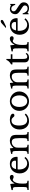

<svg xmlns="http://www.w3.org/2000/svg" viewBox="2312 -3156 853 5518"><g transform="rotate(-90 2739.0 -396.5)"><path d="M222 -159Q222 -118 224 -94Q226 -70 234.5 -57.5Q243 -45 259 -41Q275 -37 304 -35V0H38V-35Q67 -36 84 -40.5Q101 -45 110 -57Q119 -69 121.5 -91.5Q124 -114 124 -152V-269Q124 -337 122.5 -375Q121 -413 112.5 -431Q104 -449 86 -452.5Q68 -456 36 -456V-491L211 -529L225 -405H229Q242 -435 261.5 -460Q281 -485 304 -502.5Q327 -520 352 -530Q377 -540 403 -540Q435 -540 453.5 -524.5Q472 -509 472 -483Q472 -459 457 -445.5Q442 -432 414 -432Q398 -432 387 -436Q376 -440 367.5 -444.5Q359 -449 351.5 -453Q344 -457 335 -457Q308 -457 281 -422.5Q254 -388 239 -335Q231 -306 226.5 -269.5Q222 -233 222 -193Z M988 -93Q903 10 777 10Q718 10 670 -9.5Q622 -29 587.5 -64.5Q553 -100 534 -149.5Q515 -199 515 -259Q515 -320 535 -372Q555 -424 591.5 -461Q628 -498 678.5 -519Q729 -540 789 -540Q886 -540 939 -487.5Q992 -435 992 -337Q992 -323 986.5 -320Q981 -317 961 -317H632Q630 -309 629 -297.5Q628 -286 628 -272Q628 -220 640.5 -177.5Q653 -135 676.5 -105Q700 -75 732.5 -58.5Q765 -42 805 -42Q847 -42 883 -60.5Q919 -79 957 -121ZM823 -363Q843 -363 855 -364Q867 -365 873 -368Q879 -371 881 -376.5Q883 -382 883 -391Q883 -437 853.5 -464.5Q824 -492 773 -492Q665 -492 639 -363Z M1255 -157Q1255 -116 1257 -92.5Q1259 -69 1267.5 -56.5Q1276 -44 1292.5 -40Q1309 -36 1338 -34V0H1076V-34Q1104 -36 1120.5 -40Q1137 -44 1146 -56Q1155 -68 1157.5 -90Q1160 -112 1160 -150V-283Q1160 -402 1154 -428Q1151 -441 1146.5 -449.5Q1142 -458 1133 -462.5Q1124 -467 1110 -468.5Q1096 -470 1074 -470V-502L1234 -540L1246 -441H1250Q1288 -488 1339 -514Q1390 -540 1450 -540Q1496 -540 1534 -525Q1572 -510 1592 -484Q1609 -461 1616 -424.5Q1623 -388 1623 -324V-157Q1623 -116 1625.5 -92.5Q1628 -69 1636 -56.5Q1644 -44 1660.5 -40Q1677 -36 1704 -34V0H1445V-34Q1473 -35 1489.5 -39.5Q1506 -44 1514.5 -56Q1523 -68 1525.5 -90.5Q1528 -113 1528 -150V-282Q1528 -339 1522 -378Q1516 -417 1502.5 -441Q1489 -465 1467 -475.5Q1445 -486 1414 -486Q1369 -486 1331.5 -462.5Q1294 -439 1273 -398Q1268 -388 1264.5 -379Q1261 -370 1259 -358Q1257 -346 1256 -330.5Q1255 -315 1255 -291Z M2234 -83Q2198 -39 2141 -14.5Q2084 10 2018 10Q1965 10 1920.5 -9.5Q1876 -29 1844 -64.5Q1812 -100 1794.5 -150Q1777 -200 1777 -261Q1777 -325 1797 -376.5Q1817 -428 1853.5 -464.5Q1890 -501 1941.5 -520.5Q1993 -540 2055 -540Q2094 -540 2126 -533.5Q2158 -527 2181.5 -515.5Q2205 -504 2218 -487.5Q2231 -471 2231 -452Q2231 -432 2218 -421Q2205 -410 2182 -410Q2164 -410 2152 -417.5Q2140 -425 2121 -451Q2101 -474 2082.5 -483.5Q2064 -493 2035 -493Q1964 -493 1927.5 -438Q1891 -383 1891 -276Q1891 -161 1931.5 -101.5Q1972 -42 2050 -42Q2092 -42 2129 -58.5Q2166 -75 2204 -112Z M2589 -540Q2646 -540 2697 -519.5Q2748 -499 2786.5 -463Q2825 -427 2847.5 -377.5Q2870 -328 2870 -269Q2870 -208 2847.5 -157Q2825 -106 2786.5 -69Q2748 -32 2697 -11Q2646 10 2589 10Q2533 10 2482.5 -10.5Q2432 -31 2394 -68Q2356 -105 2334 -156.5Q2312 -208 2312 -269Q2312 -328 2334 -378Q2356 -428 2394 -464Q2432 -500 2482.5 -520Q2533 -540 2589 -540ZM2589 -492Q2552 -492 2521.5 -476Q2491 -460 2469.5 -430.5Q2448 -401 2436.5 -359.5Q2425 -318 2425 -268Q2425 -216 2436.5 -174Q2448 -132 2469.5 -102.5Q2491 -73 2521 -57Q2551 -41 2589 -41Q2627 -41 2658 -57Q2689 -73 2711 -103Q2733 -133 2745 -175Q2757 -217 2757 -268Q2757 -318 2745 -359Q2733 -400 2711 -429.5Q2689 -459 2658 -475.5Q2627 -492 2589 -492Z M3134 -157Q3134 -116 3136 -92.5Q3138 -69 3146.5 -56.5Q3155 -44 3171.5 -40Q3188 -36 3217 -34V0H2955V-34Q2983 -36 2999.5 -40Q3016 -44 3025 -56Q3034 -68 3036.5 -90Q3039 -112 3039 -150V-283Q3039 -402 3033 -428Q3030 -441 3025.5 -449.5Q3021 -458 3012 -462.5Q3003 -467 2989 -468.5Q2975 -470 2953 -470V-502L3113 -540L3125 -441H3129Q3167 -488 3218 -514Q3269 -540 3329 -540Q3375 -540 3413 -525Q3451 -510 3471 -484Q3488 -461 3495 -424.5Q3502 -388 3502 -324V-157Q3502 -116 3504.5 -92.5Q3507 -69 3515 -56.5Q3523 -44 3539.5 -40Q3556 -36 3583 -34V0H3324V-34Q3352 -35 3368.5 -39.5Q3385 -44 3393.5 -56Q3402 -68 3404.5 -90.5Q3407 -113 3407 -150V-282Q3407 -339 3401 -378Q3395 -417 3381.5 -441Q3368 -465 3346 -475.5Q3324 -486 3293 -486Q3248 -486 3210.5 -462.5Q3173 -439 3152 -398Q3147 -388 3143.5 -379Q3140 -370 3138 -358Q3136 -346 3135 -330.5Q3134 -315 3134 -291Z M3647 -467V-504Q3700 -535 3730 -566Q3760 -597 3776 -640H3805V-514H3939V-467H3805V-163Q3805 -128 3808.5 -104Q3812 -80 3820 -65.5Q3828 -51 3841 -45Q3854 -39 3874 -39Q3899 -39 3916.5 -49.5Q3934 -60 3951 -85L3976 -66Q3962 -29 3927.5 -9.5Q3893 10 3842 10Q3776 10 3741.5 -21.5Q3707 -53 3707 -112V-467Z M4207 -159Q4207 -118 4209 -94Q4211 -70 4219.5 -57.5Q4228 -45 4244 -41Q4260 -37 4289 -35V0H4023V-35Q4052 -36 4069 -40.5Q4086 -45 4095 -57Q4104 -69 4106.5 -91.5Q4109 -114 4109 -152V-269Q4109 -337 4107.5 -375Q4106 -413 4097.5 -431Q4089 -449 4071 -452.5Q4053 -456 4021 -456V-491L4196 -529L4210 -405H4214Q4227 -435 4246.5 -460Q4266 -485 4289 -502.5Q4312 -520 4337 -530Q4362 -540 4388 -540Q4420 -540 4438.5 -524.5Q4457 -509 4457 -483Q4457 -459 4442 -445.5Q4427 -432 4399 -432Q4383 -432 4372 -436Q4361 -440 4352.5 -444.5Q4344 -449 4336.5 -453Q4329 -457 4320 -457Q4293 -457 4266 -422.5Q4239 -388 4224 -335Q4216 -306 4211.5 -269.5Q4207 -233 4207 -193Z M4973 -93Q4888 10 4762 10Q4703 10 4655 -9.5Q4607 -29 4572.5 -64.5Q4538 -100 4519 -149.5Q4500 -199 4500 -259Q4500 -320 4520 -372Q4540 -424 4576.5 -461Q4613 -498 4663.5 -519Q4714 -540 4774 -540Q4871 -540 4924 -487.5Q4977 -435 4977 -337Q4977 -323 4971.5 -320Q4966 -317 4946 -317H4617Q4615 -309 4614 -297.5Q4613 -286 4613 -272Q4613 -220 4625.5 -177.5Q4638 -135 4661.5 -105Q4685 -75 4717.5 -58.5Q4750 -42 4790 -42Q4832 -42 4868 -60.5Q4904 -79 4942 -121ZM4808 -363Q4828 -363 4840 -364Q4852 -365 4858 -368Q4864 -371 4866 -376.5Q4868 -382 4868 -391Q4868 -437 4838.5 -464.5Q4809 -492 4758 -492Q4650 -492 4624 -363ZM4691 -651 4821 -770Q4857 -803 4888 -803Q4905 -803 4915.5 -794Q4926 -785 4926 -768Q4926 -752 4912.5 -739.5Q4899 -727 4875 -716L4738 -651Z M5110 0H5088V-172H5113Q5152 -31 5255 -31Q5295 -31 5318.5 -50.5Q5342 -70 5342 -110Q5342 -125 5337.5 -135.5Q5333 -146 5320.5 -157.5Q5308 -169 5285.5 -184Q5263 -199 5226 -222Q5192 -243 5167 -261Q5142 -279 5125 -297.5Q5108 -316 5099.5 -337Q5091 -358 5091 -386Q5091 -420 5102.5 -448.5Q5114 -477 5134 -497Q5154 -517 5181 -528.5Q5208 -540 5240 -540Q5267 -540 5296 -531.5Q5325 -523 5347 -509L5367 -530H5386V-386H5360Q5338 -447 5312 -473Q5286 -499 5248 -499Q5214 -499 5193.5 -481Q5173 -463 5173 -431Q5173 -414 5178.5 -401.5Q5184 -389 5196 -377Q5208 -365 5226.5 -352.5Q5245 -340 5271 -324Q5314 -297 5344.5 -276Q5375 -255 5394 -234.5Q5413 -214 5422 -192Q5431 -170 5431 -142Q5431 -71 5385 -30.5Q5339 10 5264 10Q5186 10 5130 -35Z"/></g></svg>

Font: Libre Baskerville
Style: Regular
Weight: 400
Designer: Pablo Impallari, Rodrigo Fuenzalida
Foundry: Pablo Impallari, Rodrigo Fuenzalida
Version: Version 1.000; ttfautohint (v0.93) -l 8 -r 50 -G 200 -x 14 -